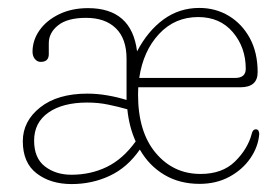

<svg xmlns="http://www.w3.org/2000/svg" viewBox="-20 -454 701 484"><path d="M629.5 -272Q629.5 -234 586 -234H328.5Q328 -225 328 -215.5Q328 -121.5 372.5 -68.5Q417 -15.5 485.5 -15.5Q540.5 -15.5 572.5 -47Q604.5 -78.5 614.5 -116.5Q617 -128 625 -128Q630 -128 631.8 -124Q633.5 -120 633.5 -116Q631 -84 611.2 -55.2Q591.5 -26.5 558.5 -8.5Q525.5 9.5 483 9.5Q432.5 9.5 394 -13.5Q355.5 -36.5 332.5 -77Q301 -31.5 256.5 -10.8Q212 10 160.5 10Q107.5 10 72.5 -16.8Q37.5 -43.5 37.5 -98Q37.5 -148.5 81.2 -183.2Q125 -218 200.5 -218Q225 -218 251 -213.5Q277 -209 299 -202Q299 -208.5 299 -215.5V-306Q299 -356.5 272 -382.8Q245 -409 197 -409Q150 -409 126.5 -390.2Q103 -371.5 103 -345V-317.5Q103 -298 82.5 -298Q74 -298 68 -305.2Q62 -312.5 62 -323.5Q62 -352.5 79.5 -377.5Q97 -402.5 128.8 -418Q160.5 -433.5 202 -433.5Q312 -433.5 325.5 -324.5Q352.5 -376 392.2 -405Q432 -434 482.5 -434Q523.5 -434 556.8 -414Q590 -394 609.8 -357.8Q629.5 -321.5 629.5 -272ZM479.5 -411Q420.5 -411 380.8 -368.2Q341 -325.5 331 -257.5H572.5Q599.5 -257.5 599.5 -280.5Q599.5 -334.5 567 -372.8Q534.5 -411 479.5 -411ZM66 -99.5Q66 -55.5 93.2 -34.5Q120.5 -13.5 160 -13.5Q208.5 -13.5 249.2 -33.2Q290 -53 322 -97.5Q305.5 -134 301 -178.5Q278.5 -185 253.2 -190.2Q228 -195.5 200 -195.5Q138 -195.5 102 -170.2Q66 -145 66 -99.5Z"/></svg>

Font: Fraunces 144pt S100 Thin
Style: Regular
Weight: 100
Version: Version 1.000; ttfautohint (v1.8.3)